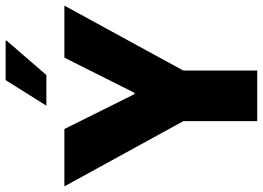

<svg xmlns="http://www.w3.org/2000/svg" viewBox="-147 -789 935 683"><g transform="rotate(-90 320.5 -447.5)"><path d="M327 -437H332L457 -686H642L411 -263V0H231V-263L-1 -686H203ZM517 -895 518 -892 395 -750H286L377 -895Z"/></g></svg>

Font: Chivo ExtraBold
Style: Regular
Weight: 800
Designer: Hector Gatti
Foundry: Omnibus-Type
Version: Version 1.007